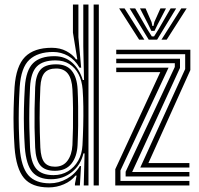

<svg xmlns="http://www.w3.org/2000/svg" viewBox="-20 -820 879 849"><path d="M417 0H394.1V-800H417ZM371.2 0H350.3L354 -141.7L348.9 -141.8Q337.2 -90.5 297.9 -59Q258.7 -27.5 205.7 -27.5Q150.3 -27.5 123 -59.6Q95.6 -91.8 89.8 -167.8Q87 -210.3 86 -253.3Q84.9 -296.4 85.9 -341.5Q86.9 -386.7 89.9 -435.6Q95 -509.6 126.2 -540.6Q157.4 -571.6 220.8 -571.6Q267.2 -571.6 299.4 -542.9Q331.5 -514.2 346.1 -466.3H351.5L348.3 -614.7V-800H371.2ZM216.8 -45.6Q252.8 -45.6 280.8 -62.7Q308.8 -79.7 325.8 -109.6Q342.7 -139.4 344.7 -178.1Q347 -220.6 348 -264.4Q349.1 -308.3 348.5 -349.4Q347.9 -390.6 345.4 -424.5Q342.4 -462.8 327.4 -491.7Q312.5 -520.6 286.8 -536.8Q261.1 -553 225.5 -553Q169.9 -553 143.1 -526.3Q116.2 -499.5 112.8 -434.7Q110.3 -382.2 109.7 -338.7Q109 -295.1 109.9 -254Q110.8 -212.9 112.8 -167.6Q116.1 -102.2 140.2 -73.9Q164.3 -45.6 216.8 -45.6ZM222.7 -64.7Q178.5 -64.7 158.3 -88.7Q138.1 -112.7 135.5 -167.9Q133.5 -213.6 132.8 -255.2Q132.2 -296.8 132.9 -340.3Q133.6 -383.8 135.6 -434.6Q137.8 -486.3 158.3 -511Q178.9 -535.6 228.3 -535.6Q274.7 -535.6 297.6 -506.8Q320.5 -478 323.2 -425Q324.9 -391.4 325.5 -350.3Q326.1 -309.2 325.6 -265Q325 -220.9 323 -178.1Q320.5 -127.1 295.6 -95.9Q270.6 -64.7 222.7 -64.7ZM222.9 -82.9Q259.1 -82.9 278.4 -109.3Q297.8 -135.6 300.3 -178.3Q302 -211.6 302.7 -254.1Q303.4 -296.6 302.9 -341Q302.4 -385.5 300.3 -424.8Q297.8 -471.8 280 -494.5Q262.3 -517.1 228.4 -517.1Q193.9 -517.1 177.4 -498.4Q160.8 -479.7 158.5 -435.3Q155 -359.8 155.2 -297.7Q155.4 -235.7 158.4 -167.6Q160.7 -121.3 176.1 -102.1Q191.5 -82.9 222.9 -82.9ZM195.1 8.7Q120.4 8.7 85.9 -32.9Q51.4 -74.5 44.4 -167.4Q41.4 -212.5 40.3 -254.8Q39.2 -297.2 40.3 -341.2Q41.4 -385.2 44.4 -435.1Q51 -528.6 90.8 -568.6Q130.7 -608.7 208.6 -608.7Q245.8 -608.7 273.6 -593.8Q301.3 -579 316.3 -557.5H321.8L302.5 -676V-800H326.7V-655.5L338.9 -520.6L331.6 -520.7Q311.5 -556 280.7 -573.1Q249.8 -590.2 215.3 -590.2Q146.9 -590.2 109.9 -555.8Q73 -521.5 67.1 -435.3Q64.1 -385.1 63.2 -340.1Q62.3 -295.1 63.3 -252.7Q64.4 -210.3 67.1 -167.1Q73.6 -81.6 105 -45.5Q136.4 -9.4 200.1 -9.4Q240.2 -9.4 276.4 -30Q312.7 -50.5 333 -85.6H338.3L333.2 0H311.3L311.4 -7.6L318.7 -43.6H314Q294.8 -19.2 262.8 -5.3Q230.9 8.7 195.1 8.7ZM600.3 -79.3 798.8 -514.6V-580.2H494V-600H821.7V-510.1L636.2 -99H817.5V-79.3ZM489.7 0V-71.8L688.7 -501H494V-520.7H725.3L512.6 -66.2V-19.8H817.5V0ZM535.5 -39.6V-60.6L753 -524V-540.6H494V-560.4H775.9V-519.8L564.3 -59.4H817.5V-39.6ZM506.8 -782.9H530.8L618.4 -644.7H595.2ZM553.3 -782.9H577.9L630.9 -691.4L651.3 -659H661.2L681.5 -691.3L734.5 -782.9H759L674.8 -644.7H637.6ZM599.1 -782.9H623.7L650.1 -722.4L653.9 -705.1H658.6L662.4 -722.4L689.4 -782.9H714L676.1 -709.9L663.3 -683.5H649.2L636.5 -709.9ZM781.6 -782.9H805.5L717.2 -644.7H694Z"/></svg>

Font: Big Shoulders Inline Text Thin
Style: Regular
Weight: 100
Designer: Patric King
Foundry: XO Type Co
Version: Version 2.002